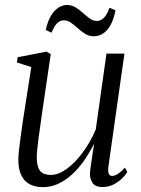

<svg xmlns="http://www.w3.org/2000/svg" viewBox="-20 -740 567 770"><path d="M151.5 10.5Q121 10.5 99 -1.2Q77 -13 65.2 -37.5Q53.5 -62 53.5 -100Q53.5 -113.5 56.2 -138.8Q59 -164 63 -193.2Q67 -222.5 70.8 -248Q74.5 -273.5 76.5 -285.5L105.5 -471L47.5 -489.5L51 -510.5L167 -533L183.5 -523L147.5 -278.5Q145.5 -261.5 142 -238.5Q138.5 -215.5 135.2 -191Q132 -166.5 129.8 -145Q127.5 -123.5 127.5 -109.5Q127.5 -83 133.8 -67.2Q140 -51.5 152.8 -45Q165.5 -38.5 184 -38.5Q213.5 -38.5 246.5 -62Q279.5 -85.5 310.5 -126.8Q341.5 -168 364 -220.5L407 -525H479L415 -74Q412.5 -56 415.5 -45.2Q418.5 -34.5 429.5 -34.5Q439.5 -34.5 452.5 -42.5Q465.5 -50.5 481 -68L490.5 -50Q484 -39 469.8 -24.8Q455.5 -10.5 435.5 -0.2Q415.5 10 391 10Q360.5 10 349.8 -8.5Q339 -27 341 -49Q341 -52 342.8 -65Q344.5 -78 347.2 -95.8Q350 -113.5 352.5 -131Q355 -148.5 357 -160.5L356 -161Q337.5 -125.5 315.8 -94.2Q294 -63 268.2 -39.8Q242.5 -16.5 213.5 -3Q184.5 10.5 151.5 10.5ZM163.5 -620Q171 -654 184 -676Q197 -698 213.8 -709Q230.5 -720 248.5 -720Q268 -720 283.5 -710.2Q299 -700.5 312.8 -688Q326.5 -675.5 340 -665.8Q353.5 -656 368.5 -656Q384 -656 396.2 -668Q408.5 -680 419 -708.5L443 -699Q436 -661.5 422.8 -638.5Q409.5 -615.5 392.2 -605Q375 -594.5 356.5 -594.5Q337 -594.5 321.5 -604.2Q306 -614 292 -626.8Q278 -639.5 264.5 -649Q251 -658.5 236 -658.5Q221 -658.5 209.5 -647.2Q198 -636 186.5 -609Z"/></svg>

Font: Merriweather 96pt Light
Style: Italic
Weight: 300
Italic angle: -7.8°
Version: Version 2.101